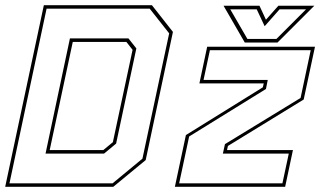

<svg xmlns="http://www.w3.org/2000/svg" viewBox="-32 -720 1234 740"><path d="M-12 0 137 -700H553.5L634.5 -597L529.5 -103L404.5 0ZM159.5 -141.5H366L403 -172L479 -528L455 -558.5H248.5ZM4.5 -13.5H402L517 -108.5L620 -591.5L545 -686.5H147.5ZM143.5 -128 237.5 -572H463L493.5 -533.5L415.5 -166.5L369 -128ZM658.5 -13.5H1056.5L1081 -128H827L835 -164.5L1126.5 -342.5L1165.5 -526.5H777L752.5 -412H1000L993 -377L697 -194ZM642 0 684.5 -199.5 981 -383.5 984.5 -398.5H736.5L766.5 -540H1182L1138.5 -336.5L846.5 -157.5L843 -141.5H1097L1067 0ZM911.5 -556 829.5 -698H968L993 -644L1041 -698H1179.5L1037.5 -556ZM921.5 -570H1033.5L1147.5 -684H1045.5L988 -619L957.5 -684H855.5Z"/></svg>

Font: Tourney Thin Thin
Style: Italic
Weight: 250
Italic angle: -12°
Version: Version 1.015